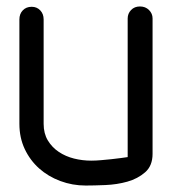

<svg xmlns="http://www.w3.org/2000/svg" viewBox="-20 -575 532 594"><path d="M375 -518Q375 -533 385.5 -544Q396 -555 413 -555Q430 -555 441 -544Q452 -533 452 -518V-99Q452 -62 429 -42Q406 -22 374 -13Q342 -4 306 -2.5Q270 -1 245 -1Q204 -1 166.5 -15Q129 -29 101 -54Q73 -79 56.5 -114Q40 -149 40 -192V-515Q40 -532 50.5 -543Q61 -554 78 -554Q94 -554 104.5 -543Q115 -532 115 -515V-192Q115 -162 128 -140.5Q141 -119 162 -105Q183 -91 209 -84.5Q235 -78 262 -78Q277 -78 293 -79.5Q309 -81 324.5 -82.5Q340 -84 353.5 -86Q367 -88 375 -89Z"/></svg>

Font: VDS Compensated
Style: Light
Weight: 300
Designer: artmaker
Foundry: artmaker
Version: Version 1.000 2012 initial release